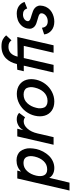

<svg xmlns="http://www.w3.org/2000/svg" viewBox="763 -1533 954 2580"><g transform="rotate(-90 1240.0 -243.0)"><path d="M-30.3 213.9 131.8 -487.8H237.8L224.6 -437Q285.2 -498 375.5 -498Q415.5 -498 447 -484.4Q478.5 -470.7 497.6 -446.3Q516.6 -421.9 527.6 -388.4Q538.6 -355 537.6 -315.9Q536.6 -276.9 527.8 -233.9Q516.6 -184.6 493.2 -140.6Q469.7 -96.7 437.5 -63Q405.3 -29.3 362.5 -9.8Q319.8 9.8 272.5 9.8Q227.5 9.8 192.6 -8.1Q157.7 -25.9 140.6 -58.1L75.7 213.9ZM254.4 -85.9Q319.8 -85.9 364.3 -133.1Q408.7 -180.2 425.8 -253.9Q440.9 -319.8 420.7 -362.1Q400.4 -404.3 340.3 -404.3Q276.4 -404.3 231.7 -356.2Q187 -308.1 169.9 -233.9Q154.8 -168.5 175 -127.2Q195.3 -85.9 254.4 -85.9Z M585 0 697.3 -487.8H800.3L781.2 -406.7Q807.1 -453.6 846.7 -474.4Q886.2 -495.1 928.2 -495.1Q979 -495.1 1013.2 -463.4L953.6 -382.8Q930.2 -401.4 898.4 -401.4Q846.7 -401.4 801.5 -351.1Q756.3 -300.8 736.8 -215.3L687 0Z M1165 9.8Q1091.8 9.8 1042.2 -25.6Q992.7 -61 975.6 -120.6Q958.5 -180.2 975.1 -252Q990.7 -318.4 1032.2 -373.3Q1073.7 -428.2 1136.2 -461.2Q1198.7 -494.1 1268.6 -494.1Q1341.8 -494.1 1391.4 -458.5Q1440.9 -422.9 1458 -363.3Q1475.1 -303.7 1458.5 -231.9Q1442.9 -165.5 1401.4 -110.6Q1359.9 -55.7 1297.4 -22.9Q1234.9 9.8 1165 9.8ZM1173.8 -81.1Q1209.5 -81.1 1240 -94.7Q1270.5 -108.4 1292.5 -132.6Q1314.5 -156.7 1329.3 -186.8Q1344.2 -216.8 1352.5 -252Q1360.8 -282.2 1359.1 -309.3Q1357.4 -336.4 1348.1 -357.4Q1338.9 -378.4 1316.2 -390.6Q1293.5 -402.8 1259.8 -402.8Q1190.4 -402.8 1144.3 -354.2Q1098.1 -305.7 1081.1 -231.9Q1072.8 -202.1 1074.7 -174.8Q1076.7 -147.5 1085.7 -126.5Q1094.7 -105.5 1117.4 -93.3Q1140.1 -81.1 1173.8 -81.1Z M1555.7 0 1647.5 -400.4H1572.8L1592.8 -487.8L1669.4 -492.7Q1680.2 -538.6 1699 -575.2Q1717.8 -611.8 1746.6 -640.4Q1775.4 -668.9 1816.4 -684.6Q1857.4 -700.2 1908.2 -700.2Q1965.3 -700.2 1998.8 -682.6Q2032.2 -665 2055.2 -637.7L1988.3 -565.9Q1972.2 -586.4 1952.9 -596.4Q1933.6 -606.4 1900.4 -606.4Q1798.3 -606.4 1769 -483.4L2033.2 -487.8L1921.4 0H1821.3L1913.6 -400.4H1750L1658.2 0Z M2239.3 9.8Q2165.5 9.8 2119.4 -30Q2073.2 -69.8 2067.4 -126.5L2156.7 -156.2Q2166.5 -78.6 2243.7 -78.6Q2284.2 -78.6 2314 -99.9Q2343.8 -121.1 2350.6 -152.3Q2355 -170.9 2344 -183.3Q2333 -195.8 2312.5 -202.1Q2292 -208.5 2266.8 -215.8Q2241.7 -223.1 2217.3 -231.2Q2192.9 -239.3 2174.1 -255.6Q2155.3 -272 2147.5 -295.7Q2139.6 -319.3 2147.9 -357.9Q2158.7 -402.8 2189.7 -434.6Q2220.7 -466.3 2261 -480.7Q2301.3 -495.1 2346.7 -495.1Q2407.7 -495.1 2448 -466.6Q2488.3 -438 2504.4 -390.1L2417 -354.5Q2397.9 -411.1 2335.9 -411.1Q2300.8 -411.1 2276.1 -394.8Q2251.5 -378.4 2246.1 -352.5Q2242.2 -336.4 2253.7 -325.2Q2265.1 -314 2285.9 -307.9Q2306.6 -301.8 2332 -293.7Q2357.4 -285.6 2381.8 -276.4Q2406.2 -267.1 2425 -249.5Q2443.8 -231.9 2451.4 -206.3Q2459 -180.7 2450.2 -140.1Q2441.9 -102.5 2419.9 -73Q2397.9 -43.5 2368.4 -25.9Q2338.9 -8.3 2305.9 0.7Q2272.9 9.8 2239.3 9.8Z"/></g></svg>

Font: HK Grotesk SemiBold Italic
Style: Regular
Weight: 600
Italic angle: -13°
Designer: Alfredo Marco Pradil and Stefan Peev
Foundry: Hanken Design Co.
Version: Version 1.000;PS 001.000;hotconv 1.0.88;makeotf.lib2.5.64775